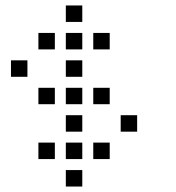

<svg xmlns="http://www.w3.org/2000/svg" viewBox="-20 -700 640 700"><path d="M221 -680Q220 -680 220 -680Q220 -680 220 -679V-621Q220 -620 220 -620Q220 -620 221 -620H279Q280 -620 280 -620Q280 -620 280 -621V-679Q280 -680 280 -680Q280 -680 279 -680ZM121 -580Q120 -580 120 -580Q120 -580 120 -579V-521Q120 -520 120 -520Q120 -520 121 -520H179Q180 -520 180 -520Q180 -520 180 -521V-579Q180 -580 180 -580Q180 -580 179 -580ZM221 -580Q220 -580 220 -580Q220 -580 220 -579V-521Q220 -520 220 -520Q220 -520 221 -520H279Q280 -520 280 -520Q280 -520 280 -521V-579Q280 -580 280 -580Q280 -580 279 -580ZM321 -580Q320 -580 320 -580Q320 -580 320 -579V-521Q320 -520 320 -520Q320 -520 321 -520H379Q380 -520 380 -520Q380 -520 380 -521V-579Q380 -580 380 -580Q380 -580 379 -580ZM21 -480Q20 -480 20 -480Q20 -480 20 -479V-421Q20 -420 20 -420Q20 -420 21 -420H79Q80 -420 80 -420Q80 -420 80 -421V-479Q80 -480 80 -480Q80 -480 79 -480ZM221 -480Q220 -480 220 -480Q220 -480 220 -479V-421Q220 -420 220 -420Q220 -420 221 -420H279Q280 -420 280 -420Q280 -420 280 -421V-479Q280 -480 280 -480Q280 -480 279 -480ZM121 -380Q120 -380 120 -380Q120 -380 120 -379V-321Q120 -320 120 -320Q120 -320 121 -320H179Q180 -320 180 -320Q180 -320 180 -321V-379Q180 -380 180 -380Q180 -380 179 -380ZM221 -380Q220 -380 220 -380Q220 -380 220 -379V-321Q220 -320 220 -320Q220 -320 221 -320H279Q280 -320 280 -320Q280 -320 280 -321V-379Q280 -380 280 -380Q280 -380 279 -380ZM321 -380Q320 -380 320 -380Q320 -380 320 -379V-321Q320 -320 320 -320Q320 -320 321 -320H379Q380 -320 380 -320Q380 -320 380 -321V-379Q380 -380 380 -380Q380 -380 379 -380ZM221 -280Q220 -280 220 -280Q220 -280 220 -279V-221Q220 -220 220 -220Q220 -220 221 -220H279Q280 -220 280 -220Q280 -220 280 -221V-279Q280 -280 280 -280Q280 -280 279 -280ZM421 -280Q420 -280 420 -280Q420 -280 420 -279V-221Q420 -220 420 -220Q420 -220 421 -220H479Q480 -220 480 -220Q480 -220 480 -221V-279Q480 -280 480 -280Q480 -280 479 -280ZM121 -180Q120 -180 120 -180Q120 -180 120 -179V-121Q120 -120 120 -120Q120 -120 121 -120H179Q180 -120 180 -120Q180 -120 180 -121V-179Q180 -180 180 -180Q180 -180 179 -180ZM221 -180Q220 -180 220 -180Q220 -180 220 -179V-121Q220 -120 220 -120Q220 -120 221 -120H279Q280 -120 280 -120Q280 -120 280 -121V-179Q280 -180 280 -180Q280 -180 279 -180ZM321 -180Q320 -180 320 -180Q320 -180 320 -179V-121Q320 -120 320 -120Q320 -120 321 -120H379Q380 -120 380 -120Q380 -120 380 -121V-179Q380 -180 380 -180Q380 -180 379 -180ZM221 -80Q220 -80 220 -80Q220 -80 220 -79V-21Q220 -20 220 -20Q220 -20 221 -20H279Q280 -20 280 -20Q280 -20 280 -21V-79Q280 -80 280 -80Q280 -80 279 -80Z"/></svg>

Font: Doto Medium
Style: Regular
Weight: 500
Monospace: yes
Version: Version 1.000